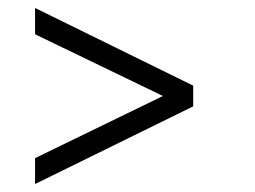

<svg xmlns="http://www.w3.org/2000/svg" viewBox="-20 -507 641 482"><path d="M465 -240V-292L68 -487V-421L389 -266L68 -110V-45Z"/></svg>

Font: Plus Jakarta Sans Light
Style: Regular
Weight: 300
Designer: Gumpita Rahayu
Foundry: Tokotype
Version: Version 2.071;gftools[0.9.30]